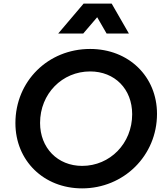

<svg xmlns="http://www.w3.org/2000/svg" viewBox="-20 -1027 922 1059"><path d="M439 -842 516 -932 568 -842H691L596 -1007H441L301 -842ZM433 12C662 12 846 -168 846 -399C846 -605 690 -757 477 -757C245 -757 65 -579 65 -348C65 -141 221 12 433 12ZM433 -112C298 -112 201 -211 201 -349C201 -510 323 -633 477 -633C613 -633 709 -536 709 -397C709 -236 587 -112 433 -112Z"/></svg>

Font: Plus Jakarta Sans
Style: Bold Italic
Weight: 700
Italic angle: -8°
Designer: Gumpita Rahayu
Foundry: Tokotype
Version: Version 2.071;gftools[0.9.30]